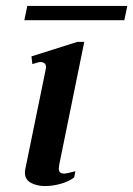

<svg xmlns="http://www.w3.org/2000/svg" viewBox="-20 -617 449 647"><path d="M72 -597H409L399 -549H62ZM64 -35Q64 -42 65 -46L134 -383Q135 -386 135 -391Q135 -400 129.5 -404Q124 -408 116 -408Q111 -408 102.5 -405Q94 -402 89 -401L86 -427L241 -476H264L180 -64Q178 -52 178 -49Q178 -32 196 -32Q204 -32 234 -40L230 -19Q211 -5 184 2.5Q157 10 132 10Q104 10 84 -1Q64 -12 64 -35Z"/></svg>

Font: Taviraj Medium
Style: Italic
Weight: 500
Italic angle: -12°
Designer: Katatrad Team
Foundry: CadsonDemak
Version: Version 1.001